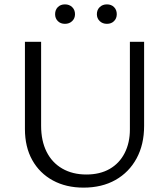

<svg xmlns="http://www.w3.org/2000/svg" viewBox="-20 -849 770 878"><path d="M362 9Q282 9 221.5 -24Q161 -57 127.5 -117Q94 -177 94 -259V-658H168V-274Q168 -205 193 -155Q218 -105 265 -78Q312 -51 375 -51Q437 -51 481.5 -76.5Q526 -102 550 -149Q574 -196 574 -257V-658H639V-273Q639 -188 604.5 -124.5Q570 -61 508 -26Q446 9 362 9ZM277 -740Q257 -740 244.5 -752.5Q232 -765 232 -784Q232 -804 244.5 -816.5Q257 -829 277 -829Q297 -829 310 -816.5Q323 -804 323 -784Q323 -765 310 -752.5Q297 -740 277 -740ZM469 -740Q449 -740 436 -752.5Q423 -765 423 -784Q423 -804 436 -816.5Q449 -829 469 -829Q489 -829 501.5 -816.5Q514 -804 514 -784Q514 -765 501.5 -752.5Q489 -740 469 -740Z"/></svg>

Font: Ysabeau Office
Style: Regular
Weight: 400
Designer: Christian Thalmann (Catharsis Fonts)
Version: Version 2.001;gftools[0.9.30]; featfreeze: tnum,lnum,ss02